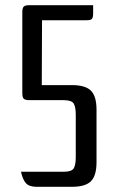

<svg xmlns="http://www.w3.org/2000/svg" viewBox="-20 -720 450 740"><path d="M142 -642 141 -392H257Q309 -392 330.5 -370.5Q352 -349 352 -297V-95Q352 -43 330.5 -21.5Q309 0 257 0H121Q92 0 79.5 -14.5Q67 -29 61 -58H225Q256 -58 264 -71Q272 -84 272 -115V-277Q272 -308 264 -321Q256 -334 225 -334H93Q77 -334 71.5 -339.5Q66 -345 66 -361V-673Q66 -689 71.5 -694.5Q77 -700 93 -700H339V-669Q339 -653 334.5 -647.5Q330 -642 314 -642Z"/></svg>

Font: Rationale
Style: Regular
Weight: 400
Designer: Cyreal (www.cyreal.org)
Foundry: Cyreal (www.cyreal.org)
Version: Version 1.011